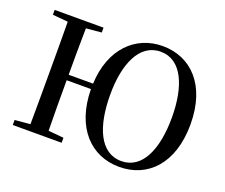

<svg xmlns="http://www.w3.org/2000/svg" viewBox="-124 -944 1350 1152"><g transform="rotate(20 550.5 -367.5)"><path d="M733 -19C597 -19 535 -168 535 -372C535 -566 597 -717 733 -717C868 -717 930 -566 930 -368C930 -168 868 -19 733 -19ZM733 18C913 18 1049 -115 1049 -368C1049 -620 912 -753 733 -753C560 -753 425 -623 416 -398H260C260 -499 260 -598 262 -695L360 -704V-735H48V-704L146 -695C147 -595 147 -495 147 -393V-342C147 -241 147 -140 146 -41L48 -32V0H360V-32L262 -41C260 -139 260 -240 260 -363H415C418 -116 554 18 733 18Z"/></g></svg>

Font: Noto Serif CJK HK SemiBold
Style: Regular
Weight: 600
Designer: Ryoko NISHIZUKA 西塚涼子 (kana & ideographs); Frank Grießhammer (Latin, Greek & Cyrillic); Wenlong ZHANG 张文龙 (bopomofo); San
Foundry: Adobe
Version: Version 2.001;hotconv 1.1.0;makeotfexe 2.6.0